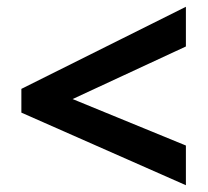

<svg xmlns="http://www.w3.org/2000/svg" viewBox="-20 -645 612 566"><path d="M528 -99V-216L194 -353L528 -508V-625L43 -383V-313Z"/></svg>

Font: Noto Kufi Arabic
Style: Bold
Weight: 700
Designer: Monotype Design Team, David Williams, Khaled Hosny
Foundry: Google LLC
Version: Version 2.109